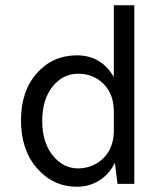

<svg xmlns="http://www.w3.org/2000/svg" viewBox="-20 -701 634 732"><path d="M414 -407V-681H492V0H428L418 -80Q395 -35 357 -12Q319 11 274 11Q183 11 121.5 -59Q60 -129 60 -241.5Q60 -354 120.5 -422Q181 -490 273.5 -490Q366 -490 414 -407ZM414 -197V-275Q414 -342 375 -381Q336 -420 278 -420Q220 -420 180.5 -371Q141 -322 141 -240Q141 -158 181 -108.5Q221 -59 277 -59Q333 -59 372.5 -96.5Q412 -134 414 -197Z"/></svg>

Font: Karla
Style: Regular
Weight: 400
Designer: Jonathan Pinhorn
Version: Version 1.000